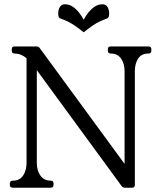

<svg xmlns="http://www.w3.org/2000/svg" viewBox="-20 -877 736 897"><path d="M674 -660Q687 -660 687 -647V-640Q687 -627 674 -627Q641 -627 625.5 -603.5Q610 -580 610 -544V-13Q610 0 597 0H564Q554 0 548 -8L128 -582L152 -610V-116Q152 -81 168.5 -57Q185 -33 217 -33Q230 -33 230 -20V-13Q230 0 217 0H40Q26 0 26 -13V-20Q26 -33 40 -33Q72 -33 88 -57Q104 -81 104 -116V-605Q78 -627 48 -627Q35 -627 35 -640V-647Q35 -660 48 -660H151Q160 -660 166 -652L604 -54H562V-544Q562 -580 545.5 -603.5Q529 -627 497 -627Q484 -627 484 -640V-647Q484 -660 497 -660ZM371 -785Q380 -802 393 -818.5Q406 -835 422.5 -846Q439 -857 459 -857Q475 -857 482.5 -844Q490 -831 490 -814Q490 -806 488.5 -800Q487 -794 481 -791Q461 -784 445.5 -776.5Q430 -769 413 -757.5Q396 -746 371 -726Q346 -746 329 -757.5Q312 -769 296.5 -776.5Q281 -784 261 -791Q255 -794 253.5 -800Q252 -806 252 -814Q252 -831 259.5 -844Q267 -857 283 -857Q303 -857 319.5 -846Q336 -835 349 -818.5Q362 -802 371 -785Z"/></svg>

Font: Young Serif Light
Style: Regular
Weight: 300
Designer: Bastien Sozeau
Foundry: NBR — Bastien Sozeau
Version: Version 5.001